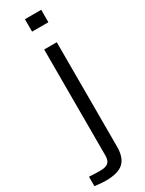

<svg xmlns="http://www.w3.org/2000/svg" viewBox="-341 -832 809 1071"><g transform="rotate(-30 63.0 -297.0)"><path d="M47.4 -720V-800H152.3V-720ZM-11.7 206.1Q-26.3 206.1 -46.8 204.3Q-67.2 202.6 -82.4 200.4V139.6Q-69.1 140.6 -50.6 141.3Q-32.1 142.1 -13 142.1Q24.4 142.1 40.2 128.7Q56 115.3 56 83.3V-600H137.1V75.8Q136.2 145 101.3 175.6Q66.5 206.1 -11.7 206.1Z"/></g></svg>

Font: Big Shoulders Stencil Text Thin
Style: Regular
Weight: 100
Designer: Patric King
Foundry: XO Type Co
Version: Version 2.001